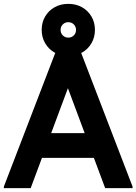

<svg xmlns="http://www.w3.org/2000/svg" viewBox="-20 -975 707 995"><path d="M525 0 272 -679 266 -700H401L667 -8V0ZM0 0V-8L266 -700H401L392 -679L139 0ZM128 -157 158 -285H519L549 -157ZM334 -685Q294 -685 263 -702.5Q232 -720 214 -751Q196 -782 196 -820Q196 -859 214 -889.5Q232 -920 263 -937.5Q294 -955 334 -955Q374 -955 405 -937.5Q436 -920 454 -889.5Q472 -859 472 -820Q472 -782 454 -751Q436 -720 405 -702.5Q374 -685 334 -685ZM334 -780Q351 -780 362.5 -791.5Q374 -803 374 -820Q374 -837 362.5 -848.5Q351 -860 334 -860Q317 -860 305.5 -848.5Q294 -837 294 -820Q294 -803 305.5 -791.5Q317 -780 334 -780Z"/></svg>

Font: Fustat ExtraBold
Style: Regular
Weight: 800
Designer: Mohamed Gaber, Khaled Hosny, Laura Garcia Mut
Foundry: Kief Type Foundry, Alif Type Foundry, Hard Type Foundry
Version: Version 1.007